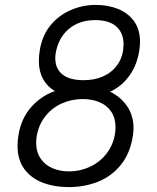

<svg xmlns="http://www.w3.org/2000/svg" viewBox="-20 -755 640 783"><path d="M51.5 -160Q51.5 -181 55 -201.5Q65 -268.5 104.8 -315.5Q144.5 -362.5 203.5 -383.5Q138.5 -423.5 138.5 -506Q138.5 -527.5 142 -548.5Q151.5 -610 186.2 -652Q221 -694 269.8 -714.5Q318.5 -735 370 -735Q420.5 -735 461.5 -718.5Q502.5 -702 526.8 -668.2Q551 -634.5 551 -585Q551 -568.5 548 -549.5Q539.5 -491.5 508.5 -447.5Q477.5 -403.5 429 -381Q473 -359.5 498.8 -321.2Q524.5 -283 524.5 -233Q524.5 -220 522 -201.5Q510.5 -128 471.5 -81Q432.5 -34 377.5 -13Q322.5 8 260 8Q202 8 154.8 -9.8Q107.5 -27.5 79.5 -65.2Q51.5 -103 51.5 -160ZM449 -209.5Q451 -222 451 -236.5Q451 -274.5 433.2 -300.2Q415.5 -326 385.2 -338.5Q355 -351 317 -351Q272 -351 232.2 -333.2Q192.5 -315.5 165 -281Q137.5 -246.5 129.5 -198.5Q127.5 -186.5 127.5 -173Q127.5 -135.5 145.2 -109Q163 -82.5 193.5 -69.2Q224 -56 262.5 -56Q305 -56 345 -74Q385 -92 413 -126.8Q441 -161.5 449 -209.5ZM482 -548.5Q484 -565.5 484 -573Q484 -620.5 454.5 -646.8Q425 -673 368 -673Q303 -673 260.2 -636.5Q217.5 -600 207 -537.5Q205.5 -527 205.5 -517Q205.5 -475 234.5 -451.5Q263.5 -428 321 -428Q364.5 -428 398.8 -442.8Q433 -457.5 454.5 -484.8Q476 -512 482 -548.5Z"/></svg>

Font: JuliaMono Light
Style: Italic
Weight: 300
Italic angle: -9°
Monospace: yes
Designer: cormullion
Foundry: corm
Version: Version 0.054; ttfautohint (v1.8.4)